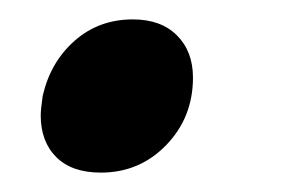

<svg xmlns="http://www.w3.org/2000/svg" viewBox="-20 -168 292 198"><path d="M22 -49Q22 -55 24 -69Q32 -104 57 -126Q82 -148 117 -148Q146 -148 162.5 -131.5Q179 -115 179 -88Q179 -47 151.5 -18.5Q124 10 84 10Q54 10 38 -6Q22 -22 22 -49Z"/></svg>

Font: Taviraj SemiBold
Style: Italic
Weight: 600
Italic angle: -12°
Designer: Katatrad Team
Foundry: CadsonDemak
Version: Version 1.001